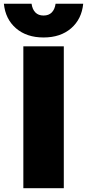

<svg xmlns="http://www.w3.org/2000/svg" viewBox="-55 -995 459 1015"><path d="M282.3 -750V0H68.4V-750ZM175.3 -912.9Q202.5 -912.9 218.5 -929Q234.5 -945.1 238.9 -975.3H384.9Q376.9 -893.9 320.9 -845.4Q264.9 -796.9 175.3 -796.9Q85.7 -796.9 29.6 -845.4Q-26.5 -893.9 -34.5 -975.3H111.8Q116.2 -945.1 132.2 -929Q148.1 -912.9 175.3 -912.9Z"/></svg>

Font: Unbounded Variable
Style: Regular
Weight: 400
Designer: Luke Prowse, Jean-Baptiste Morizot, Fátima Lázaro, Florian Runge
Foundry: NaN
Version: Version 1.600;FEAKit 1.0